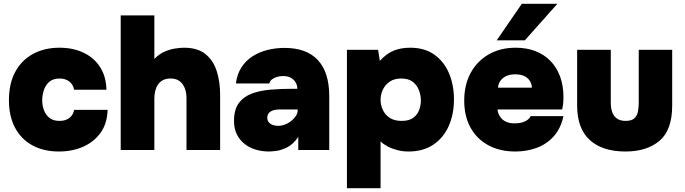

<svg xmlns="http://www.w3.org/2000/svg" viewBox="-20 -789 3602 1010"><path d="M290 8Q210 8 151 -24Q92 -56 59.5 -116.5Q27 -177 27 -262Q27 -350 60.5 -411.5Q94 -473 154 -505.5Q214 -538 293 -538Q364 -538 419 -512Q474 -486 506 -437Q538 -388 540 -317H370Q364 -346 343.5 -361Q323 -376 294 -376Q258 -376 238 -357.5Q218 -339 210 -312.5Q202 -286 202 -262Q202 -235 211 -210Q220 -185 240 -169Q260 -153 293 -153Q325 -153 345 -168.5Q365 -184 370 -211H546Q544 -139 509 -90.5Q474 -42 417 -17Q360 8 290 8Z M615 0V-708H792V-479Q817 -505 846 -517.5Q875 -530 902.5 -534Q930 -538 948 -538Q1020 -538 1061.5 -504Q1103 -470 1120.5 -413.5Q1138 -357 1138 -291V0H961V-276Q961 -292 957 -309.5Q953 -327 943.5 -342Q934 -357 918 -366.5Q902 -376 877 -376Q854 -376 837.5 -367.5Q821 -359 811 -344Q801 -329 796.5 -310.5Q792 -292 792 -272V0Z M1395 8Q1358 8 1325 -2Q1292 -12 1266.5 -32Q1241 -52 1226 -82Q1211 -112 1211 -153Q1211 -213 1236.5 -247Q1262 -281 1305.5 -297Q1349 -313 1404.5 -317.5Q1460 -322 1520 -322H1544Q1544 -341 1535 -356Q1526 -371 1509.5 -380Q1493 -389 1469 -389Q1452 -389 1436 -384Q1420 -379 1409.5 -370.5Q1399 -362 1397 -350H1221Q1227 -399 1250 -434.5Q1273 -470 1308 -492.5Q1343 -515 1386.5 -526Q1430 -537 1477 -537Q1593 -537 1652.5 -472.5Q1712 -408 1712 -283V0H1549V-69Q1523 -30 1490.5 -14Q1458 2 1431.5 5Q1405 8 1395 8ZM1443 -127Q1468 -127 1491.5 -139.5Q1515 -152 1530.5 -171Q1546 -190 1546 -209V-213H1447Q1435 -213 1424 -210.5Q1413 -208 1404.5 -203Q1396 -198 1391 -190Q1386 -182 1386 -170Q1386 -156 1393.5 -146.5Q1401 -137 1414 -132Q1427 -127 1443 -127Z M1805 201V-527H1969L1978 -469Q2014 -508 2052 -523Q2090 -538 2138 -538Q2214 -538 2265 -501.5Q2316 -465 2342 -403.5Q2368 -342 2368 -266Q2368 -188 2340.5 -126Q2313 -64 2259.5 -28Q2206 8 2129 8Q2098 8 2069.5 0.5Q2041 -7 2018.5 -19Q1996 -31 1982 -45V201ZM2093 -153Q2133 -153 2155 -170Q2177 -187 2185.5 -212Q2194 -237 2194 -260Q2194 -287 2184 -314Q2174 -341 2151.5 -358.5Q2129 -376 2090 -376Q2054 -376 2030 -359.5Q2006 -343 1994 -317.5Q1982 -292 1982 -264Q1982 -237 1993.5 -211.5Q2005 -186 2029.5 -169.5Q2054 -153 2093 -153Z M2691 8Q2610 8 2549.5 -24.5Q2489 -57 2455.5 -117Q2422 -177 2422 -260Q2422 -343 2456 -405.5Q2490 -468 2551 -503Q2612 -538 2693 -538Q2751 -538 2797 -520Q2843 -502 2876 -468Q2909 -434 2926.5 -386Q2944 -338 2944 -278Q2944 -261 2942.5 -245.5Q2941 -230 2937 -213H2597Q2599 -194 2609.5 -177Q2620 -160 2639 -150Q2658 -140 2687 -140Q2711 -140 2728.5 -145.5Q2746 -151 2757 -160Q2768 -169 2771 -178H2944Q2930 -113 2892.5 -71.5Q2855 -30 2802.5 -11Q2750 8 2691 8ZM2600 -328H2778Q2778 -343 2769.5 -359.5Q2761 -376 2741.5 -387Q2722 -398 2690 -398Q2659 -398 2639 -387Q2619 -376 2609.5 -359.5Q2600 -343 2600 -328ZM2593 -577 2725 -769H2912L2741 -577Z M3270 8Q3149 8 3082.5 -52.5Q3016 -113 3016 -234V-527H3193V-248Q3193 -222 3200 -200.5Q3207 -179 3224.5 -166Q3242 -153 3271 -153Q3304 -153 3318.5 -168Q3333 -183 3336.5 -205.5Q3340 -228 3340 -248V-527H3516V-234Q3516 -105 3449.5 -48.5Q3383 8 3270 8Z"/></svg>

Font: Onest Black
Style: Regular
Weight: 900
Designer: Dmitri Voloshin, Andrey Kudryavtsev
Foundry: Dmitri Voloshin, Andrey Kudryavtsev
Version: Version 1.000;gftools[0.9.33]